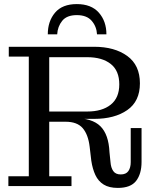

<svg xmlns="http://www.w3.org/2000/svg" viewBox="-20 -911 763 940"><path d="M21 0V-48H121V-634H23V-682H221V-48H330V0ZM557 9Q514 9 487.5 -7.5Q461 -24 447 -54Q433 -84 427 -124L419 -192Q412 -252 385 -283.5Q358 -315 301 -315H221V-333H343Q431 -333 471.5 -293Q512 -253 516 -166L521 -117Q523 -90 534.5 -73.5Q546 -57 571 -57Q597 -57 608.5 -73.5Q620 -90 620 -117V-284H673V-118Q673 -60 646.5 -25.5Q620 9 557 9ZM221 -315V-365H407Q480 -365 522 -398.5Q564 -432 564 -498Q564 -565 522 -598Q480 -631 407 -631H221V-682H441Q541 -682 603 -637Q665 -592 665 -503Q665 -415 603 -372Q541 -329 441 -329H361L345 -315ZM214 -743Q214 -807 249.5 -849Q285 -891 356 -891Q427 -891 464 -849Q501 -807 501 -743H455Q453 -781 429 -809Q405 -837 356 -837Q307 -837 284.5 -809Q262 -781 260 -743Z"/></svg>

Font: Montagu Slab
Style: Bold
Weight: 700
Designer: Florian Karsten
Foundry: Florian Karsten
Version: Version 1.000